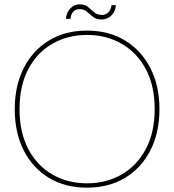

<svg xmlns="http://www.w3.org/2000/svg" viewBox="-20 -853 802 885"><path d="M380 12Q280 12 205 -33.5Q130 -79 89 -160.5Q48 -242 48 -350Q48 -457 89 -538.5Q130 -620 205 -666Q280 -712 380 -712Q482 -712 557 -666Q632 -620 673.5 -538.5Q715 -457 715 -350Q715 -242 673.5 -160.5Q632 -79 557 -33.5Q482 12 380 12ZM381 -8Q469 -8 539.5 -48Q610 -88 651.5 -165Q693 -242 693 -350Q693 -459 651.5 -535.5Q610 -612 539.5 -652Q469 -692 381 -692Q293 -692 222.5 -652Q152 -612 111 -535.5Q70 -459 70 -350Q70 -242 111 -165Q152 -88 222.5 -48Q293 -8 381 -8ZM449 -763Q424 -763 409 -775Q394 -787 380.5 -799Q367 -811 346 -811Q330 -811 318.5 -800Q307 -789 305 -766H284Q286 -795 304 -814Q322 -833 347 -833Q371 -833 385.5 -821Q400 -809 414 -796.5Q428 -784 451 -784Q467 -784 479 -795.5Q491 -807 494 -829H514Q513 -802 494 -782.5Q475 -763 449 -763Z"/></svg>

Font: DM Sans 18pt Thin
Style: Regular
Weight: 250
Designer: Colophon Foundry, Jonny Pinhorn
Foundry: Colophon Foundry
Version: Version 4.004;gftools[0.9.30]